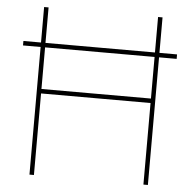

<svg xmlns="http://www.w3.org/2000/svg" viewBox="-53 -803 856 856"><g transform="rotate(5 375.0 -375.0)"><path d="M718.8 -591.2V-571.2H640V0H620V-365H130V0H110V-571.2H31.2V-591.2H110V-750H130V-591.2H620V-750H640V-591.2ZM620 -385V-571.2H130V-385Z"/></g></svg>

Font: Now Thin
Style: Regular
Weight: 250
Designer: Alfredo Marco Pradil
Foundry: Alfredo Marco Pradil
Version: Version 1.002;PS 001.002;hotconv 1.0.88;makeotf.lib2.5.64775